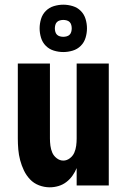

<svg xmlns="http://www.w3.org/2000/svg" viewBox="-20 -791 540 819"><path d="M192 8Q169 8 146.5 -0.5Q124 -9 108 -26Q92 -43 82 -64Q72 -85 66 -107.5Q60 -130 58 -153.5Q56 -177 56 -200V-520H193V-200Q193 -185 195 -169.5Q197 -154 203 -140Q209 -126 222 -116Q235 -106 250 -106Q265 -106 278 -116Q291 -126 297 -140Q303 -154 305 -169.5Q307 -185 307 -200V-520H444V0H307V-74Q300 -57 289 -41.5Q278 -26 263 -14.5Q248 -3 229.5 2.5Q211 8 192 8ZM250 -569Q230 -569 210 -575Q190 -581 175.5 -595.5Q161 -610 155 -630Q149 -650 149 -670Q149 -690 155 -710Q161 -730 175.5 -744.5Q190 -759 210 -765Q230 -771 250 -771Q270 -771 290 -765Q310 -759 324.5 -744.5Q339 -730 345 -710Q351 -690 351 -670Q351 -650 345 -630Q339 -610 324.5 -595.5Q310 -581 290 -575Q270 -569 250 -569ZM250 -634Q257 -634 264.5 -636Q272 -638 277 -643Q282 -648 284 -655.5Q286 -663 286 -670Q286 -677 284 -684.5Q282 -692 277 -697Q272 -702 264.5 -704Q257 -706 250 -706Q243 -706 235.5 -704Q228 -702 223 -697Q218 -692 216 -684.5Q214 -677 214 -670Q214 -663 216 -655.5Q218 -648 223 -643Q228 -638 235.5 -636Q243 -634 250 -634Z"/></svg>

Font: Iosevka SS18 Heavy
Style: Regular
Weight: 900
Monospace: yes
Designer: Belleve Invis
Foundry: Belleve Invis
Version: Version 25.1.1; ttfautohint (v1.8.4)